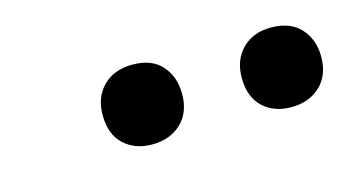

<svg xmlns="http://www.w3.org/2000/svg" viewBox="-32 -752 509 280"><g transform="rotate(-15 222.0 -612.0)"><path d="M383 -552Q357 -552 340.5 -567.5Q324 -583 324 -612Q324 -639 340.5 -655.5Q357 -672 384 -672Q413 -672 428.5 -655Q444 -638 444 -612Q444 -584 427 -568Q410 -552 383 -552ZM173 -552Q147 -552 130.5 -567.5Q114 -583 114 -612Q114 -639 130.5 -655.5Q147 -672 175 -672Q204 -672 219 -655Q234 -638 234 -612Q234 -584 217 -568Q200 -552 173 -552Z"/></g></svg>

Font: STIX Two Text Medium
Style: Italic
Weight: 500
Italic angle: -12°
Designer: Ross Mills, John Hudson & Paul Hanslow, Tiro Typeworks Ltd; with prior portions MicroPress Inc. and Coen Hoffman, Elsevi
Foundry: Tiro Typeworks Ltd
Version: Version 2.13 b171